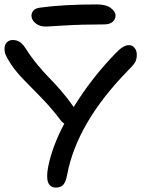

<svg xmlns="http://www.w3.org/2000/svg" viewBox="-28 -845 656 859"><path d="M178.2 -726.1Q148.9 -726.1 130.9 -741Q112.8 -755.9 112.8 -774.9Q112.8 -787.6 121.8 -798.1Q130.9 -808.6 152.8 -811Q256.8 -825.2 404.8 -825.2Q446.3 -825.2 467.5 -809.3Q488.8 -793.5 488.8 -775.9Q488.8 -757.8 475.3 -746.8Q461.9 -735.8 438 -735.8Q339.8 -735.8 260.3 -731Q180.7 -726.1 178.2 -726.1ZM222.2 -5.9Q196.3 -5.9 187.3 -28.8Q178.2 -51.8 188 -101.1Q206.5 -191.9 259.8 -292Q247.6 -299.3 238.8 -313Q198.7 -365.2 156.7 -408.2Q114.7 -451.2 81.3 -485.1Q47.9 -519 22 -556.2Q3.9 -584.5 -2 -597.9Q-7.8 -611.3 -7.8 -627Q-7.8 -644.5 2.4 -655.3Q12.7 -666 28.8 -666Q46.4 -666 59.3 -658Q72.3 -649.9 85 -630.9Q111.8 -588.9 140.9 -554Q169.9 -519 191.4 -497.6Q212.9 -476.1 243.4 -441.2Q273.9 -406.2 301.8 -366.2Q382.3 -497.6 493.2 -610.8Q524.4 -643.1 548.8 -643.1Q563.5 -643.1 573.7 -631.1Q584 -619.1 584 -600.1Q584 -580.1 576.7 -566.9Q569.3 -553.7 543 -527.8Q317.4 -296.4 272.9 -65.9Q267.1 -32.2 255.6 -19Q244.1 -5.9 222.2 -5.9Z"/></svg>

Font: Shantell Sans Irregular Bouncy
Style: Regular
Weight: 400
Designer: Stephen Nixon, Anya Danilova, Shantell Martin
Foundry: Arrow Type
Version: Version 1.006;[9816181b4]